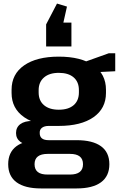

<svg xmlns="http://www.w3.org/2000/svg" viewBox="-20 -868 676 1078"><path d="M310 -161Q186 -161 115.5 -210Q45 -259 45 -346V-364Q45 -452 115.5 -501Q186 -550 310 -550Q435 -550 505 -501Q575 -452 575 -364V-346Q575 -259 505 -210Q435 -161 310 -161ZM210 190Q120 190 73 155.5Q26 121 26 54Q26 -12 71.5 -46.5Q117 -81 209 -81H410Q500 -81 547 -47Q594 -13 594 54Q594 121 547 155.5Q500 190 410 190ZM373 112Q446 112 446 54Q446 -4 373 -4H248Q174 -4 174 54Q174 113 248 112ZM162 -53Q119 -53 94.5 -71.5Q70 -90 70 -121Q70 -153 94 -171Q118 -189 163 -189H310V-161H254Q229 -161 215.5 -150.5Q202 -140 203 -121Q203 -101 215.5 -91Q228 -81 253 -81H310V-53ZM310 -252Q364 -252 393.5 -277.5Q423 -303 423 -349V-362Q423 -408 393.5 -433.5Q364 -459 310 -459Q257 -459 227 -433Q197 -407 197 -362V-349Q197 -303 227 -277.5Q257 -252 310 -252ZM426 -510 591 -569H627V-468L426 -458ZM239 -607V-731L300 -848L356 -831L319 -666L261 -741H381V-607Z"/></svg>

Font: Pathway Extreme 72pt
Style: Bold
Weight: 700
Designer: Eduardo Rodriguez Tunni
Foundry: Eduardo Rodriguez Tunni
Version: Version 1.001;gftools[0.9.26]